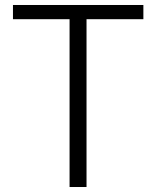

<svg xmlns="http://www.w3.org/2000/svg" viewBox="-20 -750 627 770"><path d="M32 -673V-730H555V-673H327V0H259V-673Z"/></svg>

Font: 寒蝉端黑体 Light
Style: Regular
Weight: 300
Designer: ChillDuanSans {Warren2060}; 
Source Han Sans {Ryoko NISHIZUKA 西塚涼子 (kana, bopomofo & ideographs); Paul D. Hunt (Latin, G
Foundry: ChillType&Adobe
Version: Version 1.300;Glyphs 3.3 (3306)